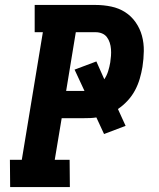

<svg xmlns="http://www.w3.org/2000/svg" viewBox="-20 -755 640 775"><path d="M21 0 20 -110H68L153 -625H120V-735H366Q398 -735 429 -728.5Q460 -722 485 -706Q510 -690 527.5 -665Q545 -640 553 -610.5Q561 -581 560.5 -549Q560 -517 555 -485Q551 -461 544 -437Q537 -413 525 -390.5Q513 -368 495 -348.5Q477 -329 456 -315L487 -247L400 -214L369 -281Q357 -279 344.5 -278.5Q332 -278 320 -278H229L201 -110H261L262 0ZM247 -388H321L281 -474L369 -507L401 -435Q411 -450 416.5 -467.5Q422 -485 425 -503Q427 -516 428 -529.5Q429 -543 428 -556.5Q427 -570 423 -582.5Q419 -595 411.5 -605Q404 -615 392 -620Q380 -625 366 -625H286Z"/></svg>

Font: Iosevka HT Extrabold Extended
Style: Italic
Weight: 800
Width: 7
Italic angle: -9°
Monospace: yes
Designer: Belleve Invis
Foundry: Belleve Invis
Version: Version 32.3.0; ttfautohint (v1.8.4)